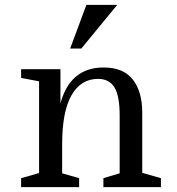

<svg xmlns="http://www.w3.org/2000/svg" viewBox="-20 -771 728 791"><path d="M67 -486H229V-345Q269 -493 407 -493Q488 -493 527 -443.5Q566 -394 566 -307V-59L643 -37V0H406V-37L473 -57V-295Q473 -376 451.5 -411Q430 -446 384 -446Q313 -446 274.5 -378.5Q236 -311 236 -176V-57L306 -37V0H67V-37L141 -58V-436L67 -450ZM315 -571H269L336 -751H463Z"/></svg>

Font: Ledger
Style: Regular
Weight: 400
Designer: Denis Masharov
Foundry: Denis Masharov
Version: 1.001